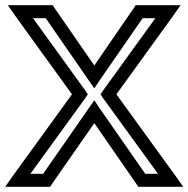

<svg xmlns="http://www.w3.org/2000/svg" viewBox="-97 -694 725 739"><path d="M580 -15 351 -331 570 -634 598 -674H550H439H425L418 -663L266 -442L113 -663L106 -674H93H-19H-67L-39 -634L180 -331L-49 -15L-77 25H-29H83H96L103 14L266 -220L428 14L435 25H449H560H608L580 -15ZM511 -25H462L286 -278L266 -308L245 -278L69 -25H20L231 -316L241 -331L231 -346L30 -624H79L245 -384L266 -354L286 -384L452 -624H501L300 -346L290 -331L300 -316L511 -25Z"/></svg>

Font: Gamestation DisplayOutline
Style: Regular
Weight: 400
Designer: Jonas Hecksher
Foundry: Jonas Hecksher, Playtypeª, e-types AS
Version: Version 1.003